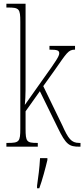

<svg xmlns="http://www.w3.org/2000/svg" viewBox="-20 -780 448 1021"><path d="M14 0H181V-20H178C122 -20 116 -26 116 -96V-188L192 -295L287 -101C331 -10 348 0 402 0H408V-20H401C359 -20 343 -43 311 -114L210 -322L268 -403C336 -500 343 -516 379 -516V-536H243V-516C285 -516 295 -512 295 -496C295 -481 277 -454 211 -362L112 -222C117 -266 116 -336 116 -373V-760H14V-740H21C82 -740 88 -734 88 -664V-96C88 -26 82 -20 21 -20H14ZM177 208V221H189C204 181 222 113 232 71V61H193C190 114 184 159 177 208Z"/></svg>

Font: Noto Serif Lao ExtraCondensed Thin
Style: Regular
Weight: 100
Width: 2
Designer: Monotype Design Team
Foundry: Monotype Imaging Inc.
Version: Version 2.003